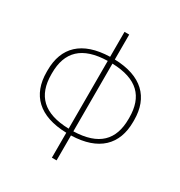

<svg xmlns="http://www.w3.org/2000/svg" viewBox="-197 -817 1066 1134"><g transform="rotate(30 336.5 -250.0)"><path d="M42 -256V-244C42 -88 134 4 322 9V179H354V9C540 4 632 -89 632 -244V-256C632 -411 540 -504 354 -509V-679H322V-509C134 -504 42 -412 42 -256ZM73 -246V-254C73 -399 150 -477 322 -481V-19C150 -23 73 -101 73 -246ZM354 -19V-481C525 -476 600 -398 600 -254V-246C600 -102 525 -24 354 -19Z"/></g></svg>

Font: LT Wave Alt Thin
Style: Regular
Weight: 100
Designer: Daniel Lyons
Version: Version 2.5 (Glyphs App)